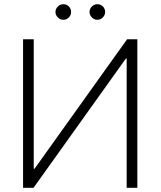

<svg xmlns="http://www.w3.org/2000/svg" viewBox="-20 -894 765 914"><path d="M140.6 -707V-90.8H144.5L585 -707H633.8V0H583V-615.2H579.1L139.6 0H89.8V-707ZM244.1 -836.9Q244.1 -852.1 255.4 -863Q266.6 -874 281.2 -874Q297.4 -874 307.9 -863.3Q318.4 -852.5 318.4 -836.9Q318.4 -821.8 307.6 -810.8Q296.9 -799.8 281.2 -799.8Q266.6 -799.8 255.4 -811Q244.1 -822.3 244.1 -836.9ZM406.2 -836.9Q406.2 -852.1 417.5 -863Q428.7 -874 443.4 -874Q459 -874 469.7 -863.3Q480.5 -852.5 480.5 -836.9Q480.5 -822.3 469.5 -811Q458.5 -799.8 443.4 -799.8Q428.7 -799.8 417.5 -811Q406.2 -822.3 406.2 -836.9Z"/></svg>

Font: Pretendard JP ExtraLight
Style: Regular
Weight: 200
Designer: Base glyphs from Inter by Rasmus Andersson; Hangeul glyphs from Noto Sans CJK(Source Han Sans) by Jang Soo-young and Kan
Foundry: Kil Hyung-jin
Version: Version 1.309